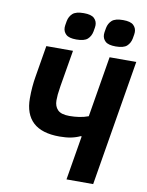

<svg xmlns="http://www.w3.org/2000/svg" viewBox="-98 -980 804 1049"><g transform="rotate(10 304.5 -455.5)"><path d="M386 -246H380Q357 -235 329.5 -229.5Q302 -224 266 -224Q168 -224 119.5 -269Q71 -314 71 -402Q71 -435 73.5 -465Q76 -495 81 -524L110 -698H258L224 -496Q219 -464 217.5 -448.5Q216 -433 216 -416Q216 -383 235 -363.5Q254 -344 300 -344Q328 -344 354.5 -348Q381 -352 405 -361L461 -698H609L493 0H345ZM265 -762Q224 -762 207.5 -777.5Q191 -793 191 -816Q191 -821 192 -828.5Q193 -836 196 -852Q201 -878 219 -894.5Q237 -911 281 -911Q322 -911 338.5 -895.5Q355 -880 355 -857Q355 -852 354 -844.5Q353 -837 350 -821Q345 -795 327 -778.5Q309 -762 265 -762ZM483 -762Q442 -762 425.5 -777.5Q409 -793 409 -816Q409 -821 410 -828.5Q411 -836 414 -852Q419 -878 437 -894.5Q455 -911 499 -911Q540 -911 556.5 -895.5Q573 -880 573 -857Q573 -852 572 -844.5Q571 -837 568 -821Q563 -795 545 -778.5Q527 -762 483 -762Z"/></g></svg>

Font: IBM Plex Mono
Style: Bold Italic
Weight: 700
Italic angle: -9°
Monospace: yes
Designer: Mike Abbink, Paul van der Laan, Pieter van Rosmalen
Foundry: Bold Monday
Version: Version 2.3